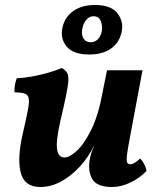

<svg xmlns="http://www.w3.org/2000/svg" viewBox="-20 -739 632 768"><path d="M141 9Q77 9 62.5 -50Q48 -109 73 -213Q86 -269 92 -301Q98 -333 94.5 -347Q91 -361 77.5 -365Q64 -369 38 -370Q37 -383 39.5 -398Q42 -413 47 -426Q75 -427 108 -433Q141 -439 172.5 -448Q204 -457 227 -467Q241 -459 247.5 -449.5Q254 -440 253.5 -420Q253 -400 245 -360.5Q237 -321 221 -253Q203 -172 208.5 -140.5Q214 -109 238 -109Q258 -109 287.5 -136Q317 -163 345.5 -221Q374 -279 391 -373L408 -458H550L503 -207Q492 -150 488.5 -123.5Q485 -97 488.5 -89.5Q492 -82 502 -82Q516 -82 541 -105Q549 -97 556.5 -83Q564 -69 566 -55Q538 -26 501 -8.5Q464 9 428 9Q366 9 348 -24.5Q330 -58 340 -106Q342 -117 346 -129Q350 -141 356 -154H355Q334 -111 300.5 -74Q267 -37 226 -14Q185 9 141 9ZM337 -521Q273 -521 246.5 -553Q220 -585 230 -630Q240 -672 274 -695.5Q308 -719 360 -719Q425 -719 450.5 -685Q476 -651 466 -609Q457 -568 423.5 -544.5Q390 -521 337 -521ZM343 -570Q358 -570 370 -580.5Q382 -591 387 -613Q391 -634 383.5 -654Q376 -674 354 -674Q337 -674 325 -659.5Q313 -645 309 -623Q305 -600 314 -585Q323 -570 343 -570Z"/></svg>

Font: Vollkorn
Style: Bold Italic
Weight: 700
Italic angle: -11°
Designer: Friedrich Althausen
Foundry: Friedrich Althausen
Version: Version 5.000; ttfautohint (v1.8.3)